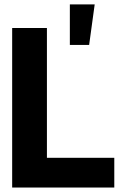

<svg xmlns="http://www.w3.org/2000/svg" viewBox="-20 -845 565 865"><path d="M34.8 0V-718.8H191.4V-134H494.9V0ZM294.7 -642.6V-825.2H406.6L381.6 -642.6Z"/></svg>

Font: Inter Display V
Style: Regular
Weight: 400
Designer: Rasmus Andersson
Foundry: rsms
Version: Version 3.015;git-src